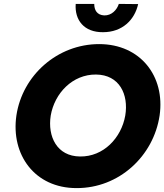

<svg xmlns="http://www.w3.org/2000/svg" viewBox="-20 -942 842 984"><path d="M368 -922C362 -840 410 -776 508 -777C607 -777 670 -840 688 -921L589 -922C579 -891 552 -862 514 -863C477 -865 463 -890 463 -922ZM64 -350C35 -149 158 22 372 22C590 23 767 -142 798 -350C827 -551 700 -716 488 -716C275 -716 95 -557 64 -350ZM240 -350C260 -465 352 -561 472 -560C592 -559 640 -458 622 -350C602 -235 510 -138 390 -140C272 -141 223 -242 240 -350Z"/></svg>

Font: Jost*
Style: Bold Italic
Weight: 700
Italic angle: -10°
Version: Version 3.7